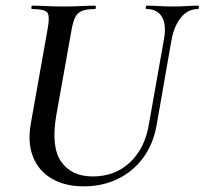

<svg xmlns="http://www.w3.org/2000/svg" viewBox="-20 -645 724 679"><path d="M560 -507Q569 -558 552.5 -585.5Q536 -613 498 -613Q495 -613 495.5 -619Q496 -625 498 -625Q520 -625 543 -623.5Q566 -622 593 -622Q617 -622 640 -623.5Q663 -625 680 -625Q684 -625 683.5 -619Q683 -613 680 -613Q644 -613 619.5 -582.5Q595 -552 586 -501L534 -203Q522 -135 486 -86.5Q450 -38 396 -12Q342 14 276 14Q210 14 163.5 -13Q117 -40 97 -90Q77 -140 89 -208L149 -546Q157 -590 146.5 -601.5Q136 -613 94 -613Q90 -613 91 -619Q92 -625 93 -625Q117 -625 145 -623.5Q173 -622 203 -622Q238 -622 266.5 -623.5Q295 -625 316 -625Q319 -625 319 -619Q319 -613 316 -613Q286 -613 270 -606.5Q254 -600 246 -584Q238 -568 233 -539L179 -237Q160 -125 196.5 -73Q233 -21 308 -21Q387 -21 440 -71Q493 -121 507 -208Z"/></svg>

Font: Cormorant Light SemiBold
Style: Italic
Weight: 600
Italic angle: -10°
Version: Version 4.000